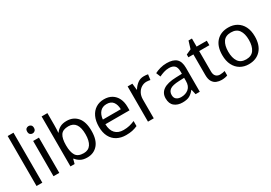

<svg xmlns="http://www.w3.org/2000/svg" viewBox="22 -1639 3570 2529"><g transform="rotate(-30 1807.5 -375.0)"><path d="M173 0H85V-760H173Z M388 -737Q408 -737 423.5 -723.5Q439 -710 439 -681Q439 -653 423.5 -639Q408 -625 388 -625Q366 -625 351 -639Q336 -653 336 -681Q336 -710 351 -723.5Q366 -737 388 -737ZM431 -536V0H343V-536Z M689 -575Q689 -541 687.5 -511.5Q686 -482 684 -465H689Q712 -499 752 -522Q792 -545 855 -545Q955 -545 1015.5 -475.5Q1076 -406 1076 -268Q1076 -130 1015 -60Q954 10 855 10Q792 10 752 -13Q712 -36 689 -68H682L664 0H601V-760H689ZM840 -472Q755 -472 722 -423Q689 -374 689 -271V-267Q689 -168 721.5 -115.5Q754 -63 842 -63Q914 -63 949.5 -116Q985 -169 985 -269Q985 -472 840 -472Z M1423 -546Q1492 -546 1541.5 -516Q1591 -486 1617.5 -431.5Q1644 -377 1644 -304V-251H1277Q1279 -160 1323.5 -112.5Q1368 -65 1448 -65Q1499 -65 1538.5 -74.5Q1578 -84 1620 -102V-25Q1579 -7 1539 1.5Q1499 10 1444 10Q1368 10 1309.5 -21Q1251 -52 1218.5 -113.5Q1186 -175 1186 -264Q1186 -352 1215.5 -415Q1245 -478 1298.5 -512Q1352 -546 1423 -546ZM1422 -474Q1359 -474 1322.5 -433.5Q1286 -393 1279 -321H1552Q1551 -389 1520 -431.5Q1489 -474 1422 -474Z M2030 -546Q2045 -546 2062.5 -544.5Q2080 -543 2093 -540L2082 -459Q2069 -462 2053.5 -464Q2038 -466 2024 -466Q1983 -466 1947 -443.5Q1911 -421 1889.5 -380.5Q1868 -340 1868 -286V0H1780V-536H1852L1862 -438H1866Q1892 -482 1933 -514Q1974 -546 2030 -546Z M2376 -545Q2474 -545 2521 -502Q2568 -459 2568 -365V0H2504L2487 -76H2483Q2448 -32 2409.5 -11Q2371 10 2303 10Q2230 10 2182 -28.5Q2134 -67 2134 -149Q2134 -229 2197 -272.5Q2260 -316 2391 -320L2482 -323V-355Q2482 -422 2453 -448Q2424 -474 2371 -474Q2329 -474 2291 -461.5Q2253 -449 2220 -433L2193 -499Q2228 -518 2276 -531.5Q2324 -545 2376 -545ZM2402 -259Q2302 -255 2263.5 -227Q2225 -199 2225 -148Q2225 -103 2252.5 -82Q2280 -61 2323 -61Q2391 -61 2436 -98.5Q2481 -136 2481 -214V-262Z M2913 -62Q2933 -62 2954 -65.5Q2975 -69 2988 -73V-6Q2974 1 2948 5.5Q2922 10 2898 10Q2856 10 2820.5 -4.5Q2785 -19 2763 -55Q2741 -91 2741 -156V-468H2665V-510L2742 -545L2777 -659H2829V-536H2984V-468H2829V-158Q2829 -109 2852.5 -85.5Q2876 -62 2913 -62Z M3561 -269Q3561 -136 3493.5 -63Q3426 10 3311 10Q3240 10 3184.5 -22.5Q3129 -55 3097 -117.5Q3065 -180 3065 -269Q3065 -402 3132 -474Q3199 -546 3314 -546Q3387 -546 3442.5 -513.5Q3498 -481 3529.5 -419.5Q3561 -358 3561 -269ZM3156 -269Q3156 -174 3193.5 -118.5Q3231 -63 3313 -63Q3394 -63 3432 -118.5Q3470 -174 3470 -269Q3470 -364 3432 -418Q3394 -472 3312 -472Q3230 -472 3193 -418Q3156 -364 3156 -269Z"/></g></svg>

Font: Noto Sans Wancho
Style: Regular
Weight: 400
Designer: Monotype Design Team
Foundry: Monotype Imaging Inc.
Version: Version 2.001; ttfautohint (v1.8.4.7-5d5b)